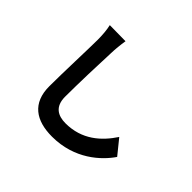

<svg xmlns="http://www.w3.org/2000/svg" viewBox="-183 -1049 1366 1366"><g transform="rotate(45 500.0 -366.0)"><path d="M213 -792C222 -753 226 -705 226 -658C226 -573 216 -313 216 -180C216 -11 321 60 483 60C709 60 849 -72 913 -166L823 -277C752 -169 648 -75 484 -75C408 -75 348 -107 348 -207C348 -330 355 -552 360 -658C361 -698 366 -748 373 -790Z"/></g></svg>

Font: Source Han Sans SC Bold
Style: Regular
Weight: 700
Designer: Ryoko NISHIZUKA (kana & ideographs); Paul D. Hunt (Latin, Greek & Cyrillic); Wenlong ZHANG (bopomofo); Sandoll Communica
Foundry: Adobe Systems Incorporated
Version: Version 1.001;PS 1.001;hotconv 1.0.78;makeotf.lib2.5.61930